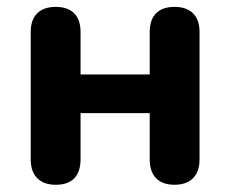

<svg xmlns="http://www.w3.org/2000/svg" viewBox="-20 -518 656 547"><path d="M67.5 -64V-426.8Q67.5 -461.9 86.2 -480.2Q104.8 -498.4 138.9 -498.4Q173 -498.4 191.3 -480.2Q209.5 -461.9 209.5 -426.8V-305.9H406.5V-426.8Q406.5 -461.9 424.7 -480.2Q443 -498.4 477.1 -498.4Q511.2 -498.4 529.8 -480.2Q548.5 -461.9 548.5 -426.8V-64Q548.5 -28.9 529.8 -10.2Q511.2 8.4 477.1 8.4Q443 8.4 424.7 -10.2Q406.5 -28.9 406.5 -64V-195.7H209.5V-64Q209.5 -28.9 191.8 -10.2Q174 8.4 138.9 8.4Q104.8 8.4 86.2 -10.2Q67.5 -28.9 67.5 -64Z"/></svg>

Font: SN Pro Thin
Style: Regular
Weight: 200
Designer: Tobias Whetton
Foundry: Supernotes
Version: Version 1.003;Glyphs 3.3 (3324)